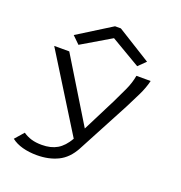

<svg xmlns="http://www.w3.org/2000/svg" viewBox="-150 -813 1050 1115"><g transform="rotate(20 375.0 -255.5)"><path d="M200 174Q151 174 110.5 163Q70 152 42 130L90 75Q113 91 140.5 99.5Q168 108 206 108Q262 108 300.5 85.5Q339 63 369 11L78 -457H171L409 -67L514 -275Q536 -320 557 -365.5Q578 -411 586 -457H674Q663 -411 640 -364Q617 -317 593 -270L422 52Q386 119 329.5 146.5Q273 174 200 174ZM208 -511 163 -555 371 -685H407L616 -555L571 -511L389 -618Z"/></g></svg>

Font: Inconsolata ExtraExpanded Thin
Style: Regular
Weight: 100
Width: 8
Monospace: yes
Designer: Raph Levien, Cyreal, Brenton Simpson
Foundry: Raph Levien, Cyreal, Google
Version: Version 3.100; ttfautohint (v1.8.4.7-5d5b)